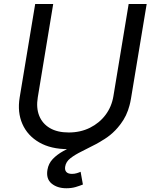

<svg xmlns="http://www.w3.org/2000/svg" viewBox="-20 -748 775 978"><path d="M326.7 11.7Q239.3 11.7 179.7 -22.7Q120.1 -57.1 94 -116.7Q67.9 -176.3 80.1 -251L159.2 -727.5H251L172.4 -252Q163.6 -198.7 179.7 -158.4Q195.8 -118.2 233.9 -95.7Q272 -73.2 330.1 -73.2Q390.1 -73.2 438.5 -97.4Q486.8 -121.6 517.8 -163.1Q548.8 -204.6 557.6 -257.8L635.3 -727.5H727.1L647 -244.6Q634.8 -169.4 590.8 -111.6Q546.9 -53.7 479 -21Q411.1 11.7 326.7 11.7ZM317.9 210.9Q272 210.9 242.9 187Q213.9 163.1 221.7 116.7Q227.1 85 248.5 62.3Q270 39.6 302.5 21.5Q335 3.4 372.8 -13.7Q410.6 -30.8 449 -50.5Q487.3 -70.3 521 -96.7Q554.7 -123 578.6 -159.7Q602.5 -196.3 610.8 -247.6L647 -244.6Q636.2 -181.2 608.9 -137.5Q581.5 -93.8 544.9 -64.2Q508.3 -34.7 469.5 -14.2Q430.7 6.3 396.2 23.2Q361.8 40 338.9 57.9Q315.9 75.7 312 100.6Q309.1 118.2 317.9 127.9Q326.7 137.7 346.7 137.7Q359.4 137.7 370.8 134.3Q382.3 130.9 390.6 127L402.3 191.9Q386.7 198.2 365.7 204.6Q344.7 210.9 317.9 210.9Z"/></svg>

Font: Inter 18pt
Style: Italic
Weight: 400
Italic angle: -9.3988°
Designer: Rasmus Andersson
Foundry: rsms
Version: Version 4.001;git-66647c0bb